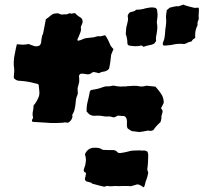

<svg xmlns="http://www.w3.org/2000/svg" viewBox="-20 -755 886 829"><path d="M839 -713Q839 -705 838 -696Q837 -687 838 -679Q839 -675 837 -669Q835 -665 833.5 -660.5Q832 -656 833 -651Q833 -644 831 -642Q825 -630 823.5 -617Q822 -604 823 -591Q812 -586 807 -576Q804 -575 800.5 -574.5Q797 -574 792 -572Q787 -568 776 -565Q746 -568 721 -561Q714 -560 707 -559.5Q700 -559 692 -558Q691 -558 689 -558.5Q687 -559 685 -559Q684 -561 683 -563.5Q682 -566 683 -567Q683 -571 684.5 -573.5Q686 -576 687 -580Q688 -582 689 -585.5Q690 -589 690 -591Q691 -598 692 -604Q693 -610 693 -616Q693 -624 694 -630Q695 -636 696 -642Q697 -650 697.5 -658.5Q698 -667 697 -674Q696 -684 697.5 -693Q699 -702 700 -711Q704 -714 706.5 -716.5Q709 -719 713 -722Q723 -724 732 -726.5Q741 -729 751 -728L772 -735Q778 -732 784 -730.5Q790 -729 796 -727Q807 -724 820 -721L837 -722Q839 -718 839 -713ZM659 -675Q658 -669 657.5 -663Q657 -657 658 -652Q660 -641 659 -629.5Q658 -618 656 -607Q654 -600 653.5 -593Q653 -586 654 -578Q652 -575 650 -572Q648 -569 646 -567Q639 -563 633 -561.5Q627 -560 620 -559Q615 -558 609.5 -556Q604 -554 599 -553Q597 -554 593 -558Q592 -558 591 -558.5Q590 -559 588 -558Q576 -555 563.5 -555.5Q551 -556 539 -558Q530 -560 530 -569Q530 -580 528 -590Q526 -600 523 -608Q524 -619 524.5 -629Q525 -639 528 -647Q530 -656 532 -664.5Q534 -673 532 -682Q531 -684 531.5 -686Q532 -688 532 -689Q534 -694 537 -698Q540 -702 545 -703Q551 -704 557 -706Q563 -708 568 -713Q590 -713 608 -719Q618 -721 627.5 -722.5Q637 -724 646 -722Q653 -722 658 -714Q659 -706 660 -696Q661 -686 659 -675ZM470 -543Q468 -537 465 -531Q462 -525 460 -519Q459 -513 458.5 -506.5Q458 -500 457 -493Q456 -485 454.5 -476Q453 -467 451 -459Q448 -454 443.5 -451.5Q439 -449 434 -447Q427 -446 420.5 -444.5Q414 -443 408 -439Q403 -440 397 -441.5Q391 -443 386 -444Q380 -444 376 -440.5Q372 -437 367 -435Q363 -434 359.5 -434Q356 -434 351 -435Q347 -436 342 -436.5Q337 -437 332 -437Q329 -438 325 -434Q321 -430 321 -427Q322 -422 322 -416Q322 -410 322 -402Q321 -396 319 -389Q317 -382 315 -375Q315 -368 315.5 -363Q316 -358 316 -353Q315 -350 315 -347Q308 -332 307 -315.5Q306 -299 302 -283Q301 -276 298 -270.5Q295 -265 292 -259Q294 -249 290 -241.5Q286 -234 278 -227Q277 -227 274.5 -226Q272 -225 270 -225Q261 -228 251 -225Q238 -224 225 -224Q212 -224 199 -224Q179 -225 159.5 -226.5Q140 -228 120 -229Q117 -234 118 -236.5Q119 -239 123 -247Q119 -261 122 -274Q125 -287 125 -300Q128 -304 130.5 -306.5Q133 -309 135 -313Q142 -324 146.5 -335Q151 -346 150 -358Q149 -366 148.5 -374Q148 -382 147 -389Q143 -393 141 -393Q122 -398 104 -401.5Q86 -405 66 -406Q53 -406 45 -413Q44 -414 43 -415Q42 -416 40 -417Q40 -420 39.5 -422Q39 -424 40 -427Q41 -437 41.5 -447.5Q42 -458 40 -468Q39 -479 39.5 -488.5Q40 -498 41 -507Q44 -521 46.5 -535.5Q49 -550 53 -564Q60 -564 66 -563Q72 -562 79 -562Q85 -562 91.5 -563Q98 -564 105 -565Q111 -561 123 -558Q127 -556 130.5 -555.5Q134 -555 138 -555Q155 -555 158 -573Q158 -581 159.5 -588.5Q161 -596 163 -604Q164 -606 165 -607Q166 -608 166 -610Q169 -625 172 -640.5Q175 -656 178 -672Q189 -679 199 -688Q209 -697 222 -697Q229 -699 234.5 -696Q240 -693 247 -692Q252 -693 257 -693Q262 -693 266 -693Q271 -693 275.5 -696Q280 -699 284 -697Q289 -695 294 -697Q299 -699 304 -698Q316 -686 325 -681Q333 -677 335.5 -669.5Q338 -662 336 -656Q335 -652 332 -646Q331 -644 330 -642Q329 -640 329 -637Q331 -625 327 -615Q323 -605 319 -595Q317 -592 316 -589Q315 -586 314 -583Q316 -577 320 -580Q323 -580 325 -581Q332 -583 338 -586Q344 -589 350 -590Q356 -591 362 -591.5Q368 -592 375 -593Q385 -593 394 -596.5Q403 -600 413 -598Q418 -599 423.5 -600.5Q429 -602 434 -603Q442 -592 447.5 -580.5Q453 -569 458 -557Q461 -553 464 -549.5Q467 -546 470 -543ZM687 -311Q684 -306 681.5 -300Q679 -294 675 -288Q677 -285 679 -282.5Q681 -280 682 -276Q682 -275 682 -272.5Q682 -270 681 -268Q680 -263 678 -257.5Q676 -252 677 -246Q677 -242 675.5 -237Q674 -232 673 -228Q668 -224 663.5 -219Q659 -214 654 -209Q651 -205 647.5 -201Q644 -197 642 -193Q633 -189 626 -190.5Q619 -192 612 -190Q604 -188 596.5 -187Q589 -186 581 -185Q574 -186 565.5 -187Q557 -188 549 -189Q544 -192 539 -195Q534 -198 530 -202Q527 -212 528 -221.5Q529 -231 527 -240Q525 -250 516 -254Q511 -254 504 -254.5Q497 -255 489 -256Q482 -252 476.5 -249.5Q471 -247 463 -250Q459 -252 453 -252Q447 -252 442 -252Q438 -252 434.5 -252Q431 -252 428 -253Q418 -255 408 -255.5Q398 -256 388 -255Q369 -255 359 -268Q358 -269 357 -270.5Q356 -272 354 -273Q353 -295 358.5 -316.5Q364 -338 368 -360Q371 -367 378 -367Q389 -369 399 -371Q409 -373 419 -377Q425 -379 431.5 -381Q438 -383 444 -382Q456 -382 466 -385Q469 -385 472.5 -385Q476 -385 478 -384Q487 -382 496.5 -381.5Q506 -381 514 -382Q519 -381 523.5 -382Q528 -383 532 -383Q546 -384 558.5 -384.5Q571 -385 584 -382Q591 -381 598.5 -382Q606 -383 612 -385Q621 -384 631 -383Q641 -382 651 -381Q665 -366 676 -349.5Q687 -333 687 -311ZM620 -10Q619 -2 617 5.5Q615 13 612 21Q609 27 608 33Q607 39 605 45Q603 51 600 54Q594 50 588 46Q582 42 573 41Q567 43 559.5 45Q552 47 545 49Q538 48 530.5 48Q523 48 515 48Q507 48 498 48.5Q489 49 481 48Q471 48 462.5 49Q454 50 445 48Q441 47 437.5 49Q434 51 429 51Q419 49 408 46Q397 43 386 40Q382 40 379 38Q374 33 366 31.5Q358 30 352 28Q345 21 347 14Q349 9 349 8Q349 7 350 1L351 -3V-9H350Q343 -12 342 -17Q341 -21 342 -24Q343 -27 344 -30Q349 -41 350.5 -57Q352 -73 348 -83Q347 -85 347.5 -86.5Q348 -88 347 -90Q360 -117 386 -117Q391 -117 396 -117Q401 -117 407 -116Q411 -115 415 -113Q419 -111 424 -108Q436 -107 448.5 -107Q461 -107 469 -107Q480 -106 485 -100Q490 -94 497 -94Q504 -95 511.5 -96Q519 -97 526 -99Q534 -101 542 -103Q550 -105 560 -105Q568 -105 576 -105.5Q584 -106 591 -105Q595 -104 598 -105Q601 -106 604 -105Q607 -105 610 -103.5Q613 -102 616 -101Q618 -97 619 -93.5Q620 -90 620 -85Q620 -73 619 -55Q618 -37 616 -25Q616 -21 617.5 -17.5Q619 -14 620 -10Z"/></svg>

Font: Darumadrop One
Style: Regular
Weight: 400
Version: Version 1.000